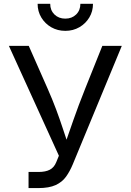

<svg xmlns="http://www.w3.org/2000/svg" viewBox="-20 -962 668 982"><path d="M126 0V-82.5H176.8Q212.9 -82.5 234.9 -94Q256.8 -105.5 267.6 -132.3L281.2 -165.5L25.4 -727.5H127L222.7 -510.7Q248.5 -452.1 267.1 -402.3Q285.6 -352.5 301 -305.7Q316.4 -258.8 333 -209.5H307.1Q330.1 -274.9 355.2 -347.7Q380.4 -420.4 416.5 -510.7L503.4 -727.5H603L351.6 -120.1Q336.9 -85 317.4 -57.9Q297.9 -30.8 264.4 -15.4Q231 0 175.3 0ZM314 -804.2Q274.4 -804.2 242.4 -822.5Q210.4 -840.8 191.4 -872.3Q172.4 -903.8 172.4 -942.4H236.8Q236.8 -909.2 258.5 -887.9Q280.3 -866.7 314 -866.7Q347.7 -866.7 369.4 -887.9Q391.1 -909.2 391.1 -942.4H455.6Q455.6 -903.8 436.8 -872.6Q418 -841.3 386 -822.8Q354 -804.2 314 -804.2Z"/></svg>

Font: Inter Variable LoSnoCo
Style: Regular
Weight: 400
Designer: Rasmus Andersson
Foundry: rsms
Version: Version 4.000;git-a52131595; featfreeze: case,dlig,ss01,ss02